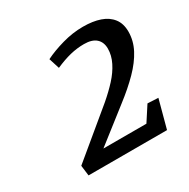

<svg xmlns="http://www.w3.org/2000/svg" viewBox="-110 -818 631 642"><g transform="rotate(-30 206.0 -497.0)"><path d="M56 -277 51 -317 226 -462Q254 -486 276 -510Q298 -534 311 -560Q324 -586 324 -612Q324 -637 308.5 -651Q293 -665 262 -665Q235 -665 208.5 -658.5Q182 -652 150 -638L137 -679Q167 -694 207.5 -705.5Q248 -717 288 -717Q326 -717 353.5 -707.5Q381 -698 396.5 -678Q412 -658 412 -627Q412 -592 395 -559.5Q378 -527 346.5 -495Q315 -463 272 -430L144 -330H310L347 -387L388 -385L359 -277Z"/></g></svg>

Font: Manuale Medium
Style: Italic
Weight: 500
Italic angle: -11°
Version: Version 1.002